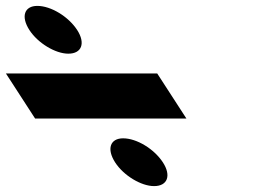

<svg xmlns="http://www.w3.org/2000/svg" viewBox="-278 -740 931 651"><path d="M-151.4 -720C-195.4 -720 -208 -684 -178.2 -638C-149.7 -594 -90.4 -558 -46.4 -558C-0.4 -558 12.3 -594 -16.2 -638C-46 -684 -105.4 -720 -151.4 -720ZM-258 -491 -158.9 -338H354.1L255 -491ZM139.5 -271C95.5 -271 82.8 -235 112.6 -189C141.1 -145 200.4 -109 244.4 -109C290.4 -109 303.1 -145 274.6 -189C244.8 -235 185.5 -271 139.5 -271Z"/></svg>

Font: Hussar
Style: BdOpOblSeven
Weight: 700
Foundry: Cannot Into Space Fonts
Version: Version 2.00